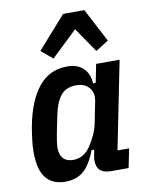

<svg xmlns="http://www.w3.org/2000/svg" viewBox="-88 -851 714 926"><g transform="rotate(-10 268.5 -387.5)"><path d="M382 0Q312 0 312 -63Q312 -76 316 -95L320 -116H307Q281 -47 246 -17.5Q211 12 157 12Q95 12 62.5 -28Q30 -68 30 -154Q30 -184 34 -216Q38 -248 43 -277Q66 -401 120 -467.5Q174 -534 260 -534Q311 -534 339.5 -506.5Q368 -479 370 -432H383L401 -522H516L430 -93H487L468 0ZM212 -85Q265 -85 298 -135Q314 -159 326.5 -186.5Q339 -214 344 -240L365 -345Q373 -385 351.5 -411Q330 -437 288 -437Q239 -437 213 -406Q187 -375 174 -312L157 -229Q153 -209 150 -188Q147 -167 147 -155Q147 -122 163.5 -103.5Q180 -85 212 -85ZM390 -787 476 -623 413 -583 330 -704 203 -583 147 -630 286 -787Z"/></g></svg>

Font: IBM Plex Sans Cond SmBld
Style: Italic
Weight: 600
Width: 3
Italic angle: -11°
Designer: Mike Abbink, Paul van der Laan, Pieter van Rosmalen
Foundry: Bold Monday
Version: Version 1.3